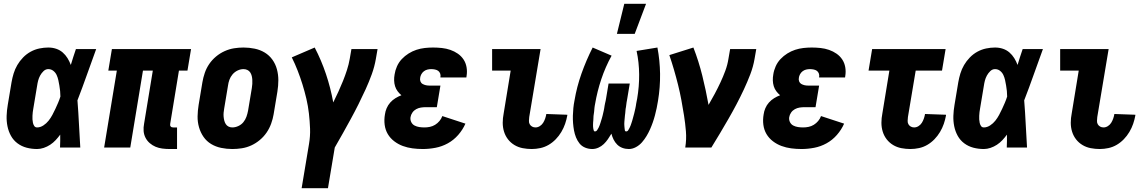

<svg xmlns="http://www.w3.org/2000/svg" viewBox="-20 -779 6040 1014"><path d="M176 8Q147 8 120.5 1Q94 -6 72.5 -22Q51 -38 38 -61.5Q25 -85 19.5 -112Q14 -139 15 -167.5Q16 -196 21 -225L41 -345Q45 -368 52 -391Q59 -414 71.5 -435.5Q84 -457 102 -475.5Q120 -494 142 -506Q164 -518 188 -523Q212 -528 235 -528Q257 -528 276.5 -521.5Q296 -515 311 -502Q326 -489 336.5 -472Q347 -455 354 -436Q360 -457 367 -478Q374 -499 381 -520H488Q463 -452 439 -384Q415 -316 389 -249Q394 -187 397 -124.5Q400 -62 404 0H297Q298 -17 298 -34Q298 -51 298 -68Q287 -53 274 -39Q261 -25 245 -14.5Q229 -4 211 2Q193 8 176 8ZM176 -106Q193 -106 209 -116.5Q225 -127 236.5 -141.5Q248 -156 256.5 -172Q265 -188 272.5 -204Q280 -220 287 -236.5Q294 -253 299 -269Q299 -284 297.5 -298.5Q296 -313 293.5 -327.5Q291 -342 288 -356Q285 -370 279 -383Q273 -396 261.5 -405Q250 -414 235 -414Q221 -414 210 -403.5Q199 -393 192 -380Q185 -367 181.5 -353.5Q178 -340 176 -326L156 -206Q154 -196 153 -186.5Q152 -177 151.5 -167.5Q151 -158 151.5 -148.5Q152 -139 154 -130Q156 -121 161 -113.5Q166 -106 176 -106Z M915 8H876Q856 8 837 5.5Q818 3 801.5 -4Q785 -11 771 -23Q757 -35 748.5 -51.5Q740 -68 738.5 -87Q737 -106 741 -126L787 -406H735L668 0H530L597 -406H552L571 -520H989L970 -406H925L879 -126Q878 -122 878.5 -118Q879 -114 881.5 -111Q884 -108 887.5 -107Q891 -106 895 -106H915Z M1207 8Q1177 8 1148 2Q1119 -4 1095 -18.5Q1071 -33 1055 -56Q1039 -79 1031 -107Q1023 -135 1023.5 -164.5Q1024 -194 1029 -225L1049 -345Q1053 -369 1061.5 -394Q1070 -419 1085 -441Q1100 -463 1121 -480.5Q1142 -498 1166.5 -509Q1191 -520 1216 -524Q1241 -528 1266 -528Q1296 -528 1325 -522Q1354 -516 1378 -501.5Q1402 -487 1418.5 -464Q1435 -441 1442.5 -413Q1450 -385 1450 -355.5Q1450 -326 1445 -295L1425 -175Q1421 -151 1412 -126Q1403 -101 1388 -79Q1373 -57 1352 -39.5Q1331 -22 1307 -11Q1283 0 1257.5 4Q1232 8 1207 8ZM1207 -106Q1223 -106 1239 -113.5Q1255 -121 1265.5 -134Q1276 -147 1281.5 -162.5Q1287 -178 1290 -194L1310 -314Q1312 -325 1312.5 -336Q1313 -347 1312.5 -357.5Q1312 -368 1309.5 -378Q1307 -388 1301.5 -396.5Q1296 -405 1286.5 -409.5Q1277 -414 1266 -414Q1250 -414 1234.5 -406.5Q1219 -399 1208 -386Q1197 -373 1191.5 -357.5Q1186 -342 1184 -326L1164 -206Q1162 -195 1161 -184Q1160 -173 1161 -162.5Q1162 -152 1164.5 -142Q1167 -132 1172.5 -123.5Q1178 -115 1187 -110.5Q1196 -106 1207 -106Z M1712 215H1573L1612 -19Q1619 -60 1617.5 -100Q1616 -140 1611.5 -179.5Q1607 -219 1598 -257.5Q1589 -296 1577.5 -333Q1566 -370 1552 -406Q1538 -442 1521 -476L1642 -528Q1677 -461 1701.5 -388Q1726 -315 1740 -238Q1754 -266 1767 -294.5Q1780 -323 1791.5 -351.5Q1803 -380 1812.5 -409.5Q1822 -439 1827 -468L1836 -520H1974L1965 -468Q1958 -427 1943.5 -387Q1929 -347 1911 -307.5Q1893 -268 1873.5 -229Q1854 -190 1833 -151.5Q1812 -113 1791 -75.5Q1770 -38 1748 0Z M2213 8Q2185 8 2158.5 4.5Q2132 1 2107.5 -8Q2083 -17 2062 -33Q2041 -49 2028 -71Q2015 -93 2011.5 -120Q2008 -147 2013 -175Q2015 -191 2022 -207.5Q2029 -224 2041 -237.5Q2053 -251 2068.5 -260.5Q2084 -270 2100 -276Q2089 -285 2080 -297Q2071 -309 2066.5 -323.5Q2062 -338 2061.5 -354Q2061 -370 2064 -386Q2067 -407 2076.5 -428.5Q2086 -450 2102 -467Q2118 -484 2138 -496.5Q2158 -509 2179.5 -516Q2201 -523 2223 -525.5Q2245 -528 2267 -528Q2290 -528 2313.5 -525.5Q2337 -523 2358.5 -515.5Q2380 -508 2398 -495.5Q2416 -483 2428 -465Q2440 -447 2444 -424Q2448 -401 2444 -377L2443 -370H2306V-372Q2308 -382 2304.5 -391Q2301 -400 2294 -405Q2287 -410 2277 -412Q2267 -414 2257 -414Q2247 -414 2237 -411.5Q2227 -409 2218.5 -402.5Q2210 -396 2205 -386.5Q2200 -377 2199 -368Q2197 -358 2200.5 -349Q2204 -340 2212 -335.5Q2220 -331 2229 -329Q2238 -327 2248 -327H2306L2287 -213H2229Q2216 -213 2203 -211Q2190 -209 2178 -202.5Q2166 -196 2158 -184.5Q2150 -173 2148 -160Q2146 -146 2152 -134Q2158 -122 2169.5 -116Q2181 -110 2194.5 -108Q2208 -106 2222 -106Q2236 -106 2250.5 -109Q2265 -112 2278 -120Q2291 -128 2301 -140Q2311 -152 2316 -166L2438 -126Q2424 -94 2400 -66.5Q2376 -39 2345 -22Q2314 -5 2280 1.5Q2246 8 2213 8Z M2788 8Q2764 8 2740.5 3.5Q2717 -1 2697 -13Q2677 -25 2663 -43Q2649 -61 2642 -83.5Q2635 -106 2635 -130.5Q2635 -155 2640 -180L2677 -406H2579V-520H2835L2775 -161Q2774 -151 2773.5 -141Q2773 -131 2777.5 -123Q2782 -115 2790 -110.5Q2798 -106 2808 -106Q2820 -106 2831 -113Q2842 -120 2848.5 -130.5Q2855 -141 2859 -152.5Q2863 -164 2865 -175V-177L2976 -173V-169Q2972 -147 2964.5 -125Q2957 -103 2944.5 -82Q2932 -61 2915 -43.5Q2898 -26 2877.5 -14Q2857 -2 2834 3Q2811 8 2788 8Z M3108 8Q3088 8 3070 0.5Q3052 -7 3040.5 -21.5Q3029 -36 3022 -53.5Q3015 -71 3011.5 -90Q3008 -109 3006.5 -128.5Q3005 -148 3005.5 -168Q3006 -188 3008 -208Q3010 -228 3014 -248Q3026 -320 3051 -390.5Q3076 -461 3110 -528L3210 -485Q3177 -425 3155.5 -360.5Q3134 -296 3123 -231Q3122 -226 3121 -220.5Q3120 -215 3119.5 -209.5Q3119 -204 3118.5 -198.5Q3118 -193 3117.5 -187.5Q3117 -182 3116 -177Q3115 -172 3114.5 -166.5Q3114 -161 3114 -155.5Q3114 -150 3113.5 -144.5Q3113 -139 3112.5 -133.5Q3112 -128 3112 -122.5Q3112 -117 3112 -112Q3112 -107 3113 -101.5Q3114 -96 3115.5 -90.5Q3117 -85 3122 -85Q3129 -85 3133.5 -91.5Q3138 -98 3141 -104Q3144 -110 3146.5 -116.5Q3149 -123 3151 -129.5Q3153 -136 3155 -142.5Q3157 -149 3159 -155.5Q3161 -162 3162.5 -168.5Q3164 -175 3165.5 -181.5Q3167 -188 3168.5 -194.5Q3170 -201 3171 -207.5Q3172 -214 3173 -220.5Q3174 -227 3175.5 -233.5Q3177 -240 3178.5 -246.5Q3180 -253 3181 -260L3194 -338H3306L3293 -260Q3292 -254 3291 -248.5Q3290 -243 3289 -237.5Q3288 -232 3287.5 -226Q3287 -220 3286 -214.5Q3285 -209 3284 -203.5Q3283 -198 3283 -192.5Q3283 -187 3282 -181Q3281 -175 3280.5 -169.5Q3280 -164 3279.5 -158.5Q3279 -153 3278.5 -147.5Q3278 -142 3277.5 -136Q3277 -130 3277 -124.5Q3277 -119 3277.5 -113.5Q3278 -108 3278.5 -102.5Q3279 -97 3280 -91Q3281 -85 3287 -85Q3294 -85 3298 -91.5Q3302 -98 3305 -104Q3308 -110 3310.5 -116.5Q3313 -123 3315 -129.5Q3317 -136 3319 -142Q3321 -148 3322.5 -154.5Q3324 -161 3326 -167.5Q3328 -174 3329.5 -180.5Q3331 -187 3332.5 -193.5Q3334 -200 3335.5 -206.5Q3337 -213 3338 -219.5Q3339 -226 3340 -232.5Q3341 -239 3342.5 -245.5Q3344 -252 3345 -258Q3356 -322 3355.5 -386Q3355 -450 3342 -510L3452 -528Q3465 -460 3466 -389Q3467 -318 3455 -246Q3452 -227 3448 -208Q3444 -189 3439 -170Q3434 -151 3427.5 -132.5Q3421 -114 3413 -96Q3405 -78 3394.5 -60.5Q3384 -43 3370.5 -27.5Q3357 -12 3338.5 -2Q3320 8 3301 8Q3283 8 3267 2Q3251 -4 3239.5 -15.5Q3228 -27 3220.5 -42Q3213 -57 3209 -73Q3200 -58 3190.5 -44Q3181 -30 3168.5 -18Q3156 -6 3140 1Q3124 8 3108 8ZM3238 -600 3277 -759H3392L3332 -600Z M3599 0Q3606 -43 3602.5 -85.5Q3599 -128 3592.5 -169Q3586 -210 3578.5 -250.5Q3571 -291 3561 -331Q3551 -371 3539.5 -410.5Q3528 -450 3515 -488L3642 -528Q3670 -456 3689 -379.5Q3708 -303 3722 -225Q3739 -254 3755 -284Q3771 -314 3785 -344Q3799 -374 3810.5 -405Q3822 -436 3827 -468L3836 -520H3974L3965 -468Q3958 -427 3942.5 -386.5Q3927 -346 3908.5 -306.5Q3890 -267 3869.5 -228Q3849 -189 3827 -151Q3805 -113 3782.5 -75Q3760 -37 3737 0Z M4213 8Q4185 8 4158.5 4.5Q4132 1 4107.5 -8Q4083 -17 4062 -33Q4041 -49 4028 -71Q4015 -93 4011.5 -120Q4008 -147 4013 -175Q4015 -191 4022 -207.5Q4029 -224 4041 -237.5Q4053 -251 4068.5 -260.5Q4084 -270 4100 -276Q4089 -285 4080 -297Q4071 -309 4066.5 -323.5Q4062 -338 4061.5 -354Q4061 -370 4064 -386Q4067 -407 4076.5 -428.5Q4086 -450 4102 -467Q4118 -484 4138 -496.5Q4158 -509 4179.5 -516Q4201 -523 4223 -525.5Q4245 -528 4267 -528Q4290 -528 4313.5 -525.5Q4337 -523 4358.5 -515.5Q4380 -508 4398 -495.5Q4416 -483 4428 -465Q4440 -447 4444 -424Q4448 -401 4444 -377L4443 -370H4306V-372Q4308 -382 4304.5 -391Q4301 -400 4294 -405Q4287 -410 4277 -412Q4267 -414 4257 -414Q4247 -414 4237 -411.5Q4227 -409 4218.5 -402.5Q4210 -396 4205 -386.5Q4200 -377 4199 -368Q4197 -358 4200.5 -349Q4204 -340 4212 -335.5Q4220 -331 4229 -329Q4238 -327 4248 -327H4306L4287 -213H4229Q4216 -213 4203 -211Q4190 -209 4178 -202.5Q4166 -196 4158 -184.5Q4150 -173 4148 -160Q4146 -146 4152 -134Q4158 -122 4169.5 -116Q4181 -110 4194.5 -108Q4208 -106 4222 -106Q4236 -106 4250.5 -109Q4265 -112 4278 -120Q4291 -128 4301 -140Q4311 -152 4316 -166L4438 -126Q4424 -94 4400 -66.5Q4376 -39 4345 -22Q4314 -5 4280 1.5Q4246 8 4213 8Z M4788 8Q4764 8 4740.5 3.5Q4717 -1 4697 -13Q4677 -25 4663 -43Q4649 -61 4642 -83.5Q4635 -106 4635 -130.5Q4635 -155 4640 -180L4677 -406H4567L4586 -520H4974L4955 -406H4816L4775 -161Q4774 -151 4773.5 -141Q4773 -131 4777.5 -123Q4782 -115 4790 -110.5Q4798 -106 4808 -106Q4820 -106 4831 -113Q4842 -120 4848.5 -130.5Q4855 -141 4859 -152.5Q4863 -164 4865 -175V-177L4976 -173V-169Q4972 -147 4964.5 -125Q4957 -103 4944.5 -82Q4932 -61 4915 -43.5Q4898 -26 4877.5 -14Q4857 -2 4834 3Q4811 8 4788 8Z M5176 8Q5147 8 5120.5 1Q5094 -6 5072.5 -22Q5051 -38 5038 -61.5Q5025 -85 5019.5 -112Q5014 -139 5015 -167.5Q5016 -196 5021 -225L5041 -345Q5045 -368 5052 -391Q5059 -414 5071.5 -435.5Q5084 -457 5102 -475.5Q5120 -494 5142 -506Q5164 -518 5188 -523Q5212 -528 5235 -528Q5257 -528 5276.5 -521.5Q5296 -515 5311 -502Q5326 -489 5336.5 -472Q5347 -455 5354 -436Q5360 -457 5367 -478Q5374 -499 5381 -520H5488Q5463 -452 5439 -384Q5415 -316 5389 -249Q5394 -187 5397 -124.5Q5400 -62 5404 0H5297Q5298 -17 5298 -34Q5298 -51 5298 -68Q5287 -53 5274 -39Q5261 -25 5245 -14.5Q5229 -4 5211 2Q5193 8 5176 8ZM5176 -106Q5193 -106 5209 -116.5Q5225 -127 5236.5 -141.5Q5248 -156 5256.5 -172Q5265 -188 5272.5 -204Q5280 -220 5287 -236.5Q5294 -253 5299 -269Q5299 -284 5297.5 -298.5Q5296 -313 5293.5 -327.5Q5291 -342 5288 -356Q5285 -370 5279 -383Q5273 -396 5261.5 -405Q5250 -414 5235 -414Q5221 -414 5210 -403.5Q5199 -393 5192 -380Q5185 -367 5181.5 -353.5Q5178 -340 5176 -326L5156 -206Q5154 -196 5153 -186.5Q5152 -177 5151.5 -167.5Q5151 -158 5151.5 -148.5Q5152 -139 5154 -130Q5156 -121 5161 -113.5Q5166 -106 5176 -106Z M5788 8Q5764 8 5740.5 3.5Q5717 -1 5697 -13Q5677 -25 5663 -43Q5649 -61 5642 -83.5Q5635 -106 5635 -130.5Q5635 -155 5640 -180L5677 -406H5579V-520H5835L5775 -161Q5774 -151 5773.5 -141Q5773 -131 5777.5 -123Q5782 -115 5790 -110.5Q5798 -106 5808 -106Q5820 -106 5831 -113Q5842 -120 5848.5 -130.5Q5855 -141 5859 -152.5Q5863 -164 5865 -175V-177L5976 -173V-169Q5972 -147 5964.5 -125Q5957 -103 5944.5 -82Q5932 -61 5915 -43.5Q5898 -26 5877.5 -14Q5857 -2 5834 3Q5811 8 5788 8Z"/></svg>

Font: Iosevka Heavy
Style: Italic
Weight: 900
Italic angle: -9°
Monospace: yes
Designer: Belleve Invis
Foundry: Belleve Invis
Version: Version 32.5.0; ttfautohint (v1.8.4)